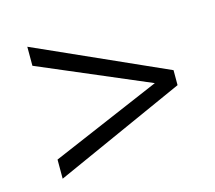

<svg xmlns="http://www.w3.org/2000/svg" viewBox="-70 -614 657 586"><g transform="rotate(-15 259.0 -321.5)"><path d="M407.7 -321.8 60.5 -469.7V-529.8L473.1 -345.2V-297.9L60.5 -112.8V-173.3Z"/></g></svg>

Font: Shabnam Thin FD
Style: Thin-FD
Weight: 100
Foundry: DejaVu fonts team - Redesigned by Saber Rastikerdar - Based on Vazir font
Version: Version 5.0.0